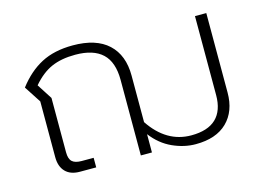

<svg xmlns="http://www.w3.org/2000/svg" viewBox="-81 -693 1154 852"><g transform="rotate(-15 496.5 -267.5)"><path d="M525 -84V0H474V-347Q474 -429 432.5 -468Q391 -507 308 -507Q244 -507 198.5 -487Q153 -467 112 -419L157 -349V-99Q157 -69 170.5 -56.5Q184 -44 214 -44H269V0H194Q151 0 128 -24Q105 -48 105 -91V-347L55 -424Q103 -487 163 -518.5Q223 -550 308 -550Q415 -550 470.5 -498.5Q526 -447 526 -353V-139Q600 -28 714 -28Q790 -28 828 -64.5Q866 -101 866 -172V-535H918V-170Q918 -84 867.5 -34.5Q817 15 723 15Q670 15 617 -9Q564 -33 525 -84Z"/></g></svg>

Font: Prompt ExtraLight
Style: Regular
Weight: 275
Designer: Katatrad Team
Foundry: CadsonDemak
Version: Version 1.000